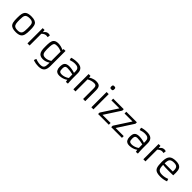

<svg xmlns="http://www.w3.org/2000/svg" viewBox="496 -2889 5172 5172"><g transform="rotate(45 3081.5 -303.5)"><path d="M91.8 -289.1Q91.8 -399.9 103 -443.8Q114.3 -487.8 130.6 -513.4Q147 -539.1 174.8 -556.2Q230.5 -590.8 339.4 -590.8Q496.6 -590.8 541.5 -513.2Q568.4 -466.3 572.3 -380.9Q573.7 -340.3 573.7 -291.5Q573.7 -242.7 570.6 -200.4Q567.4 -158.2 558.1 -124.5Q548.8 -90.8 532.2 -65.7Q515.6 -40.5 488.3 -23.4Q434.6 9.8 331.5 9.8Q177.2 9.8 128.9 -66.4Q99.1 -113.8 94.2 -199.2Q91.8 -240.2 91.8 -289.1ZM468.8 -468.3Q439.5 -521 338.4 -521Q231.4 -521 199.2 -468.3Q183.1 -441.4 178.7 -399.9Q174.3 -358.4 174.3 -309.6Q174.3 -260.7 175.5 -226.8Q176.8 -192.9 181.9 -165.8Q187 -138.7 197 -118.7Q207 -98.6 224.6 -85.4Q242.2 -72.3 268.8 -65.7Q295.4 -59.1 341.6 -59.1Q387.7 -59.1 419.2 -72.3Q450.7 -85.4 466.6 -114.5Q482.4 -143.6 486.6 -189.9Q490.7 -236.3 490.7 -297.9Q490.7 -359.4 487.1 -400.4Q483.4 -441.4 468.8 -468.3Z M982.9 -510.3Q920.4 -510.3 855.5 -447.8V0H774.4V-581.1H845.7L853.5 -503.9Q876.5 -539.6 903.1 -559.6Q929.7 -579.6 946.8 -584Q971.2 -590.8 993.2 -590.8Q1015.1 -590.8 1048.3 -582L1041 -504.4Q1016.1 -510.3 982.9 -510.3Z M1565.4 -541 1573.2 -581.1H1643.6L1644 -10.7Q1644 114.7 1594.7 171.9Q1542 232.4 1416.5 232.4Q1318.8 232.4 1243.2 206.1Q1224.1 199.7 1213.9 194.3L1239.3 125.5Q1248 128.4 1265.1 135Q1282.2 141.6 1306.2 147.9Q1366.7 164.1 1417.2 164.1Q1467.8 164.1 1495.1 153.8Q1522.5 143.6 1537.6 122.1Q1563 85.9 1563 -9.3V-55.7Q1469.7 9.8 1365.7 9.8Q1244.1 9.8 1203.6 -76.7Q1180.2 -125.5 1176.3 -200.2Q1174.8 -234.4 1174.8 -275.6Q1174.8 -316.9 1175.5 -358.9Q1176.3 -400.9 1181.6 -436.5Q1187 -472.2 1198.5 -500.7Q1210 -529.3 1231.4 -549.3Q1275.9 -590.8 1368.4 -590.8Q1460.9 -590.8 1565.4 -541ZM1563 -473.6Q1475.1 -517.6 1393.1 -517.6Q1333.5 -517.6 1314.5 -507.8Q1295.4 -498 1285.4 -482.4Q1275.4 -466.8 1269 -439.5Q1257.8 -388.2 1257.8 -270.5V-259.8Q1257.8 -151.4 1284.7 -107.9Q1311.5 -63.5 1382.8 -63.5H1390.1Q1457.5 -63.5 1527.8 -100.6Q1547.9 -110.8 1563 -121.6Z M2302.2 -206.1Q2302.2 -108.9 2311.5 -3.9L2239.3 2L2227.1 -65.9Q2165 -16.1 2063 3.4Q2029.8 9.8 2003.9 9.8Q1978 9.8 1958.3 7.3Q1938.5 4.9 1920.2 -2.2Q1901.9 -9.3 1886.2 -22Q1870.6 -34.7 1858.9 -55.7Q1834 -100.1 1834 -162.4Q1834 -224.6 1843 -259Q1852.1 -293.5 1873 -316.4Q1914.6 -361.8 2012.7 -361.8Q2110.8 -361.8 2222.2 -324.7V-388.2Q2222.2 -494.1 2134.8 -513.7Q2106.4 -520 2069.8 -520Q1986.3 -520 1896.5 -486.8L1878.4 -557.1Q1903.3 -573.7 2005.4 -586.9Q2037.6 -590.8 2082.8 -590.8Q2127.9 -590.8 2171.4 -580.1Q2214.8 -569.3 2243.7 -544.9Q2302.2 -496.6 2302.2 -388.2ZM2220.2 -263.7Q2106 -292.5 2009.3 -292.5Q1949.7 -292.5 1930.2 -258.3Q1917 -234.4 1917 -187.5Q1917 -140.6 1922.1 -119.6Q1927.2 -98.6 1939 -85Q1961.9 -59.1 2014.6 -59.1Q2097.2 -59.1 2178.2 -101.6Q2203.1 -114.3 2223.1 -129.9Q2220.2 -182.6 2220.2 -263.7Z M2798.3 -514.6Q2703.1 -514.6 2604.5 -458.5V0H2523.4V-581.1H2594.7L2602.5 -521Q2655.8 -564.5 2734.9 -583Q2767.1 -590.8 2810.5 -590.8Q2854 -590.8 2887.2 -580.8Q2920.4 -570.8 2939.9 -548.8Q2975.6 -509.3 2975.6 -404.8V0H2893.6V-389.6Q2893.6 -460 2879.9 -480.2Q2866.2 -500.5 2847.4 -507.6Q2828.6 -514.6 2798.3 -514.6Z M3247.6 -720.2Q3214.8 -720.2 3205.6 -729.5Q3190.9 -744.6 3190.9 -771.2Q3190.9 -797.9 3194.1 -809.3Q3197.3 -820.8 3203.6 -827.1Q3215.3 -838.9 3239.5 -838.9Q3263.7 -838.9 3274.2 -836.4Q3284.7 -834 3291.5 -827.1Q3303.2 -815.4 3303.2 -788.8Q3303.2 -762.2 3300.5 -750.7Q3297.9 -739.3 3291.5 -732.4Q3279.3 -720.2 3247.6 -720.2ZM3208 -581.1H3288.1V0H3209Z M3465.8 -55.2 3763.2 -513.7H3459.5V-581.1H3861.8V-525.9L3565.4 -67.9H3874V0H3465.8Z M3965.8 -55.2 4263.2 -513.7H3959.5V-581.1H4361.8V-525.9L4065.4 -67.9H4374V0H3965.8Z M4967.8 -206.1Q4967.8 -108.9 4977.1 -3.9L4904.8 2L4892.6 -65.9Q4830.6 -16.1 4728.5 3.4Q4695.3 9.8 4669.4 9.8Q4643.6 9.8 4623.8 7.3Q4604 4.9 4585.7 -2.2Q4567.4 -9.3 4551.8 -22Q4536.1 -34.7 4524.4 -55.7Q4499.5 -100.1 4499.5 -162.4Q4499.5 -224.6 4508.5 -259Q4517.6 -293.5 4538.6 -316.4Q4580.1 -361.8 4678.2 -361.8Q4776.4 -361.8 4887.7 -324.7V-388.2Q4887.7 -494.1 4800.3 -513.7Q4772 -520 4735.4 -520Q4651.9 -520 4562 -486.8L4543.9 -557.1Q4568.8 -573.7 4670.9 -586.9Q4703.1 -590.8 4748.3 -590.8Q4793.5 -590.8 4836.9 -580.1Q4880.4 -569.3 4909.2 -544.9Q4967.8 -496.6 4967.8 -388.2ZM4885.7 -263.7Q4771.5 -292.5 4674.8 -292.5Q4615.2 -292.5 4595.7 -258.3Q4582.5 -234.4 4582.5 -187.5Q4582.5 -140.6 4587.6 -119.6Q4592.8 -98.6 4604.5 -85Q4627.4 -59.1 4680.2 -59.1Q4762.7 -59.1 4843.8 -101.6Q4868.7 -114.3 4888.7 -129.9Q4885.7 -182.6 4885.7 -263.7Z M5397.5 -510.3Q5335 -510.3 5270 -447.8V0H5189V-581.1H5260.3L5268.1 -503.9Q5291 -539.6 5317.6 -559.6Q5344.2 -579.6 5361.3 -584Q5385.7 -590.8 5407.7 -590.8Q5429.7 -590.8 5462.9 -582L5455.6 -504.4Q5430.7 -510.3 5397.5 -510.3Z M6061 -30.8Q5960 9.8 5837.9 9.8Q5767.1 9.8 5717.8 -4.9Q5639.2 -27.3 5613.3 -97.7Q5589.4 -163.6 5589.4 -293V-317.9Q5589.4 -472.7 5653.8 -535.2Q5711.9 -590.8 5847.7 -590.8Q5980 -590.8 6028.3 -525.4Q6051.8 -493.7 6059.3 -448.5Q6066.9 -403.3 6066.9 -362.3Q6066.9 -298.3 6064 -263.2Q5995.1 -260.3 5940.4 -260.3Q5940.4 -260.3 5861.8 -260.3Q5738.8 -260.3 5672.4 -271Q5672.4 -158.7 5700.7 -114.3Q5735.4 -60.1 5838.9 -60.1Q5942.4 -60.1 6037.1 -100.6ZM5984.4 -328.1V-375Q5984.4 -451.7 5954.6 -484.4Q5921.4 -521 5839.8 -521Q5742.2 -521 5706.5 -478.5Q5672.4 -438 5672.4 -328.1Z"/></g></svg>

Font: Armata
Style: Regular
Weight: 400
Designer: Viktoriya Grabowska
Foundry: Viktoriya Grabowska
Version: Version 1.002